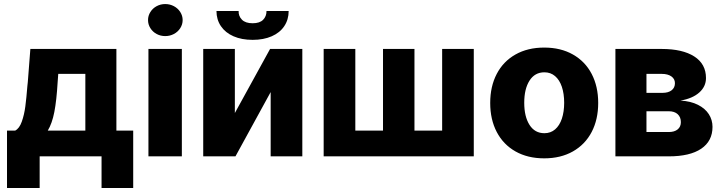

<svg xmlns="http://www.w3.org/2000/svg" viewBox="-20 -772 3567 948"><path d="M14.6 -127H54.7Q75.7 -137.7 87.6 -171.4Q99.6 -205.1 105 -246.1Q110.4 -287.1 115.2 -347.7L117.2 -366.2L129.9 -530.3H554.7V-127H637.7V156.2H481.4V0H175.8V156.2H14.6ZM401.4 -127V-407.2H267.6L264.6 -366.2Q259.3 -275.9 248.3 -219.2Q237.3 -162.6 215.8 -127Z M712.9 -530.3H877.9V0H712.9ZM710.9 -672.9Q710.9 -694.3 722.4 -712.6Q733.9 -731 753.4 -741.5Q772.9 -752 795.9 -752Q818.8 -752 838.6 -741.5Q858.4 -731 870.1 -712.6Q881.8 -694.3 881.8 -672.9Q881.8 -651.4 870.1 -633.1Q858.4 -614.7 838.6 -604.2Q818.8 -593.8 795.9 -593.8Q772.9 -593.8 753.4 -604.2Q733.9 -614.7 722.4 -633.1Q710.9 -651.4 710.9 -672.9Z M1313.5 -530.3H1472.7V0H1316.4V-317.4L1142.6 0H983.4V-530.3H1139.6V-213.9ZM1227.5 -575.2Q1173.3 -575.2 1133.1 -592.8Q1092.8 -610.4 1070.8 -642.8Q1048.8 -675.3 1048.8 -717.8H1158.2Q1157.2 -692.4 1174.6 -674.8Q1191.9 -657.2 1227.5 -657.2Q1262.2 -657.2 1279.1 -674.3Q1295.9 -691.4 1295.9 -717.8H1405.3Q1405.3 -675.3 1383.5 -642.8Q1361.8 -610.4 1321.5 -592.8Q1281.2 -575.2 1227.5 -575.2Z M1734.4 -530.3V-127H1871.1V-530.3H2026.4V-127H2163.1V-530.3H2319.3V0H1578.1V-530.3Z M2400.4 -263.7Q2400.4 -345.2 2432.6 -407Q2464.8 -468.8 2525.1 -502.9Q2585.4 -537.1 2667 -537.1Q2748.5 -537.1 2808.8 -502.9Q2869.1 -468.8 2901.4 -407Q2933.6 -345.2 2933.6 -263.7Q2933.6 -182.1 2901.4 -120.4Q2869.1 -58.6 2808.8 -24.4Q2748.5 9.8 2667 9.8Q2585.4 9.8 2525.1 -24.4Q2464.8 -58.6 2432.6 -120.4Q2400.4 -182.1 2400.4 -263.7ZM2765.6 -264.6Q2765.6 -309.1 2754.2 -343.3Q2742.7 -377.4 2720.7 -396.2Q2698.7 -415 2668 -415Q2620.6 -415 2594.5 -374Q2568.4 -333 2568.4 -264.6Q2568.4 -196.3 2594.5 -155.3Q2620.6 -114.3 2668 -114.3Q2698.7 -114.3 2720.7 -133.1Q2742.7 -151.9 2754.2 -186Q2765.6 -220.2 2765.6 -264.6Z M3018.6 -530.3H3247.1Q3350.1 -530.3 3408 -493.2Q3465.8 -456.1 3465.8 -386.7Q3465.8 -344.7 3432.6 -315.2Q3399.4 -285.6 3339.8 -275.4Q3390.6 -272.5 3426.3 -254.4Q3461.9 -236.3 3480 -208Q3498 -179.7 3498 -145.5Q3498 -75.7 3442.4 -37.8Q3386.7 0 3282.2 0H3018.6ZM3341.8 -168.9Q3341.8 -193.8 3325.9 -208.3Q3310.1 -222.7 3282.2 -222.7H3171.9V-120.1H3282.2Q3310.1 -120.1 3325.9 -133.1Q3341.8 -146 3341.8 -168.9ZM3312.5 -361.3Q3312.5 -382.3 3294.9 -394.8Q3277.3 -407.2 3247.1 -407.2H3171.9V-313.5H3251Q3279.8 -313.5 3296.1 -326.2Q3312.5 -338.9 3312.5 -361.3Z"/></svg>

Font: Pretendard Std ExtraBold
Style: Regular
Weight: 800
Designer: Base glyphs from Inter by Rasmus Andersson; Hangeul glyphs from Noto Sans CJK(Source Han Sans) by Jang Soo-young and Kan
Foundry: Kil Hyung-jin
Version: Version 1.309